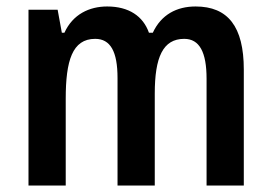

<svg xmlns="http://www.w3.org/2000/svg" viewBox="-20 -573 838 593"><path d="M584 -553C526 -553 478 -528 452 -472H440C422 -523 378 -553 311 -553C256 -553 205 -529 179 -472H171L158 -543H68V0H183V-268C183 -385 203 -453 274 -453C321 -453 343 -414 343 -332V0H458V-284C458 -396 483 -453 549 -453C596 -453 618 -412 618 -330V0H733V-358C733 -491 684 -553 584 -553Z"/></svg>

Font: Noto Sans Tamil Condensed SemiBold
Style: Regular
Weight: 600
Width: 3
Designer: Jelle Bosma - Monotype Design Team
Foundry: Monotype Imaging Inc.
Version: Version 2.004